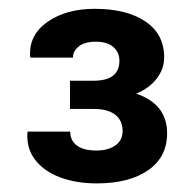

<svg xmlns="http://www.w3.org/2000/svg" viewBox="-20 -742 447 442"><path d="M195.8 -556.2Q254.9 -556.2 254.9 -602.5Q254.9 -621.1 241.2 -633.5Q227.5 -646 200.2 -646Q175.3 -646 161.6 -635.3Q147.9 -624.5 147.9 -609.4H50.3L49.3 -612.3Q46.4 -661.6 89.4 -691.7Q132.3 -721.7 197.8 -721.7Q271.5 -721.7 314.7 -692.6Q357.9 -663.6 357.9 -609.9Q357.9 -583 340.6 -560.8Q323.2 -538.6 293.5 -526.4Q364.7 -502.4 364.7 -435.1Q364.7 -380.4 321 -350.1Q277.3 -319.8 202.6 -319.8Q155.8 -319.8 118.9 -333.5Q82 -347.2 61.5 -373.3Q41 -399.4 43 -436L43.9 -439H141.6Q141.6 -418.5 157 -407Q172.4 -395.5 201.7 -395.5Q229 -395.5 245.6 -407.2Q262.2 -418.9 262.2 -440.4Q262.2 -464.8 245.1 -478Q228 -491.2 195.8 -491.2H141.1V-556.2Z"/></svg>

Font: Robotiche
Style: Bold
Weight: 700
Designer: Google
Version: Version 2.001